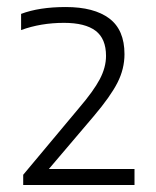

<svg xmlns="http://www.w3.org/2000/svg" viewBox="-20 -834 443 546"><path d="M46 -308V-337L204 -526Q246 -575 263.8 -608.8Q281.5 -642.5 281.5 -675Q281.5 -724 251.8 -746.5Q222 -769 162 -769Q96 -769 40 -748.5V-794.5Q91.5 -814 167 -814Q247.5 -814 290.8 -781.5Q334 -749 334 -680Q334 -638 314 -598.8Q294 -559.5 246.5 -503.5L119 -353.5H362.5V-308Z"/></svg>

Font: Encode Sans SemiExpanded SemiExpanded Light
Style: Regular
Weight: 300
Width: 6
Designer: Multiple Designers
Foundry: Impallari Type
Version: Version 3.000; ttfautohint (v1.8.3) -l 8 -r 50 -G 200 -x 14 